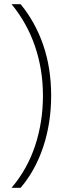

<svg xmlns="http://www.w3.org/2000/svg" viewBox="-20 -734 304 912"><path d="M223 -280Q223 -150 185.5 -37Q148 76 78 158H35Q111 68 147.5 -44Q184 -156 184 -280Q184 -403 146.5 -513.5Q109 -624 35 -714H78Q148 -629 185.5 -519.5Q223 -410 223 -280Z"/></svg>

Font: Noto Sans Thai Looped ExtLight
Style: Regular
Weight: 200
Designer: Sasikarn Vongin, Ben Mitchell
Foundry: The Fontpad Ltd
Version: Version 1.00